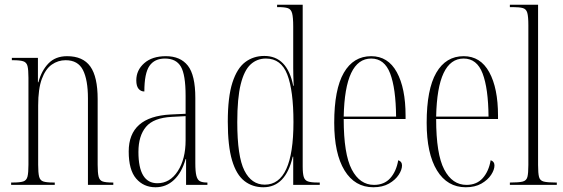

<svg xmlns="http://www.w3.org/2000/svg" viewBox="-20 -780 2377 810"><path d="M27 0V-10H34Q64 -10 78 -14.5Q92 -19 96 -35Q100 -51 100 -85V-452Q100 -486 96 -501.5Q92 -517 78 -521.5Q64 -526 35 -526H30V-536H140V-433H142Q155 -482 184.5 -512.5Q214 -543 263 -543Q330 -543 361 -499.5Q392 -456 392 -362V-85Q392 -51 396 -35Q400 -19 413 -14.5Q426 -10 454 -10H458V0H351V-365Q351 -443 330 -484.5Q309 -526 257 -526Q225 -526 198.5 -507.5Q172 -489 156.5 -447Q141 -405 141 -335V-85Q141 -51 145 -35Q149 -19 162.5 -14.5Q176 -10 205 -10H211V0Z M636 10Q586 10 554.5 -26.5Q523 -63 523 -141Q523 -288 700 -297L763 -300V-376Q763 -465 743 -499Q723 -533 676 -533Q632 -533 610.5 -502Q589 -471 589 -394Q574 -394 564.5 -405.5Q555 -417 555 -441Q555 -484 588.5 -513.5Q622 -543 680 -543Q741 -543 772.5 -503Q804 -463 804 -367V-92Q804 -56 808.5 -38.5Q813 -21 823.5 -15.5Q834 -10 853 -10H855V0H765V-109H763Q747 -52 714 -21Q681 10 636 10ZM644 -7Q697 -7 730 -58Q763 -109 763 -188V-290L705 -287Q628 -283 596 -245Q564 -207 564 -139Q564 -7 644 -7Z M1091 10Q1045 10 1011 -16.5Q977 -43 959 -103.5Q941 -164 941 -267Q941 -371 960.5 -431.5Q980 -492 1014.5 -518Q1049 -544 1095 -544Q1192 -544 1217 -418H1219Q1217 -464 1217 -492.5Q1217 -521 1217 -548V-668Q1217 -706 1212.5 -723.5Q1208 -741 1194.5 -745.5Q1181 -750 1154 -750H1149V-760H1257V-77Q1257 -48 1261.5 -33.5Q1266 -19 1279.5 -14.5Q1293 -10 1320 -10H1329V0H1217V-119H1215Q1185 10 1091 10ZM1097 -1Q1218 -1 1218 -265Q1218 -398 1192 -465.5Q1166 -533 1102 -533Q1064 -533 1037 -508Q1010 -483 995.5 -424.5Q981 -366 981 -265Q981 -120 1011 -60.5Q1041 -1 1097 -1Z M1555 10Q1477 10 1433.5 -61Q1390 -132 1390 -262Q1390 -403 1430.5 -473Q1471 -543 1546 -543Q1617 -543 1654 -475.5Q1691 -408 1691 -292V-278H1430Q1430 -130 1464 -65Q1498 0 1558 0Q1601 0 1626.5 -28.5Q1652 -57 1660 -104Q1676 -99 1676 -82Q1676 -64 1662 -42.5Q1648 -21 1621 -5.5Q1594 10 1555 10ZM1651 -288Q1650 -407 1626 -470Q1602 -533 1546 -533Q1435 -533 1430 -288Z M1945 10Q1867 10 1823.5 -61Q1780 -132 1780 -262Q1780 -403 1820.5 -473Q1861 -543 1936 -543Q2007 -543 2044 -475.5Q2081 -408 2081 -292V-278H1820Q1820 -130 1854 -65Q1888 0 1948 0Q1991 0 2016.5 -28.5Q2042 -57 2050 -104Q2066 -99 2066 -82Q2066 -64 2052 -42.5Q2038 -21 2011 -5.5Q1984 10 1945 10ZM2041 -288Q2040 -407 2016 -470Q1992 -533 1936 -533Q1825 -533 1820 -288Z M2131 0V-10H2134Q2169 -10 2185 -14Q2201 -18 2205 -33.5Q2209 -49 2209 -84V-674Q2209 -710 2204.5 -726Q2200 -742 2185.5 -746Q2171 -750 2144 -750H2131V-760H2250V-84Q2250 -49 2254 -33.5Q2258 -18 2274 -14Q2290 -10 2324 -10H2329V0Z"/></svg>

Font: Noto Serif Display ExtraCondensed ExtraLight
Style: Regular
Weight: 200
Width: 2
Designer: Monotype Design Team
Foundry: Monotype Imaging Inc.
Version: Version 2.009